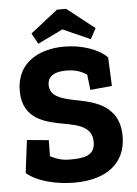

<svg xmlns="http://www.w3.org/2000/svg" viewBox="-58 -888 673 943"><g transform="rotate(-5 278.5 -417.0)"><path d="M526 -197C526 -363 378 -379 298 -396C239 -409 186 -424 186 -479C186 -526 226 -542 279 -542C311 -542 345 -536 379 -513L388 -437L495 -447L489 -588C447 -632 363 -660 278 -660C161 -660 42 -607 42 -462C42 -322 154 -299 248 -282C320 -269 382 -253 382 -181C382 -115 331 -105 261 -105C238 -105 207 -106 162 -130L163 -209L56 -219L36 -58C87 -13 183 10 271 10C429 10 526 -63 526 -197ZM440 -737 304 -844H259L124 -738L153 -685L277 -745L412 -685Z"/></g></svg>

Font: Zilla Slab Bold
Style: Regular
Weight: 700
Designer: Typotheque.com
Foundry: Typotheque type foundry
Version: Version 1.3; 2018